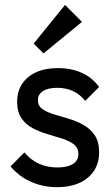

<svg xmlns="http://www.w3.org/2000/svg" viewBox="-20 -768 467 798"><path d="M216.5 10Q177.2 10 141.4 -0.5Q105.5 -11 75.8 -30.2Q46 -49.5 23.8 -76.5L81.5 -134.5Q107.8 -103 141.9 -87.5Q176 -72 218.2 -72Q260.2 -72 283 -86.4Q305.8 -100.8 305.8 -127.2Q305.8 -153.2 287.4 -167.8Q269 -182.2 239.9 -191.6Q210.8 -201 178.5 -210.2Q146.2 -219.5 117.1 -234.5Q88 -249.5 69.6 -275.9Q51.2 -302.2 51.2 -345Q51.2 -388 71.9 -419.2Q92.5 -450.5 130.4 -467.8Q168.2 -485 220.8 -485Q276.5 -485 320.1 -465.2Q363.8 -445.5 392 -406.5L334.2 -348.8Q313.5 -375.2 284.2 -389.1Q255 -403 217.8 -403Q179 -403 158.2 -389.2Q137.5 -375.5 137.5 -352Q137.5 -328.2 155.9 -315Q174.2 -301.8 203.4 -293Q232.5 -284.2 264.8 -274.8Q297 -265.2 326.1 -249.2Q355.2 -233.2 373.6 -206.2Q392 -179.2 392 -135Q392 -68.2 344.6 -29.1Q297.2 10 216.5 10ZM160.8 -546 120 -586.8 250.2 -747.5 320.8 -677Z"/></svg>

Font: Outfit Thin
Style: Regular
Weight: 100
Designer: Rodrigo Fuenzalida
Foundry: fragTYPE
Version: Version 1.100;gftools[0.9.27]